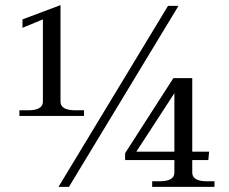

<svg xmlns="http://www.w3.org/2000/svg" viewBox="-20 -732 895 752"><path d="M56 -300H90Q148 -300 148 -334V-656L68 -623V-656L217 -712V-334Q217 -300 275 -300H309V-278H56ZM638 -709H679L250 0H209ZM470 -132 659 -426H733V-138H799L796 -105H733V-56Q733 -22 791 -22H820V0H576V-22H605Q663 -22 663 -56V-105H470ZM663 -138V-367L514 -138Z"/></svg>

Font: Taviraj Light
Style: Regular
Weight: 300
Designer: Katatrad Team
Foundry: CadsonDemak
Version: Version 1.001